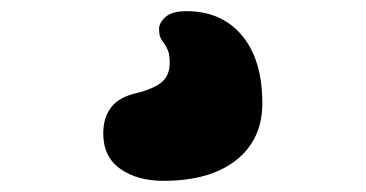

<svg xmlns="http://www.w3.org/2000/svg" viewBox="-20 -85 656 344"><path d="M273 239Q226 239 195.5 217.5Q165 196 165 154Q165 126 179 107.5Q193 89 224 82Q256 74 270 62Q284 50 284 28Q284 13 281 5.5Q278 -2 274.5 -6.5Q271 -11 268 -16.5Q265 -22 265 -33Q265 -44 276.5 -54.5Q288 -65 314 -65Q377 -65 413.5 -21.5Q450 22 450 100Q450 165 403 202Q356 239 273 239Z"/></svg>

Font: Shantell Sans Light ExtraBold
Style: Regular
Weight: 800
Version: Version 1.011;[c5ecc13dd]